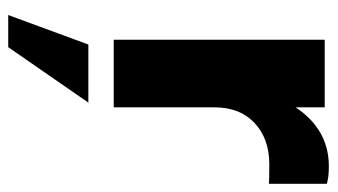

<svg xmlns="http://www.w3.org/2000/svg" viewBox="-192 -358 800 455"><g transform="rotate(90 207.5 -130.0)"><path d="M373.5 -509.8Q400.9 -509.8 415 -504.9V-367.7Q407.7 -368.7 368.7 -368.7Q308.6 -368.7 271.2 -334Q233.9 -299.3 233.9 -238.8V0H73.7V-500H233.9V-431.2Q286.6 -509.8 373.5 -509.8ZM15.1 250 85 60.1H222.7L91.3 250Z"/></g></svg>

Font: Now Alt
Style: Bold
Weight: 700
Designer: Alfredo Marco Pradil
Foundry: Alfredo Marco Pradil
Version: Version 1.002;PS 001.002;hotconv 1.0.88;makeotf.lib2.5.64775